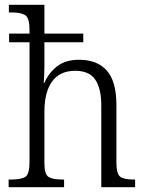

<svg xmlns="http://www.w3.org/2000/svg" viewBox="-20 -780 609 800"><path d="M16 0V-32H28Q69 -32 86 -43.5Q103 -55 103 -105V-604H18V-640H103V-656Q103 -704 86 -716Q69 -728 32 -728H17V-760H165V-640H327V-604H165V-499Q165 -480 164 -460.5Q163 -441 162 -435H165Q182 -475 217 -503Q252 -531 310 -531Q385 -531 425 -486Q465 -441 465 -343V-105Q465 -56 480.5 -44Q496 -32 535 -32H543V0H402V-340Q402 -411 377 -448Q352 -485 293 -485Q230 -485 197.5 -441Q165 -397 165 -313V-102Q165 -54 182 -43Q199 -32 238 -32H247V0Z"/></svg>

Font: Noto Serif Armenian SemiCondensed Light
Style: Regular
Weight: 300
Width: 4
Designer: Monotype Design Team
Foundry: Monotype Imaging Inc.
Version: Version 2.008; ttfautohint (v1.8.4.7-5d5b)